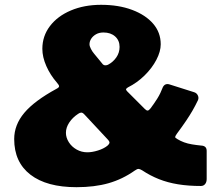

<svg xmlns="http://www.w3.org/2000/svg" viewBox="-20 -773 918 798"><path d="M400 -753Q473 -753 529 -732Q585 -711 616.5 -674.5Q648 -638 648 -589Q648 -559 630 -524.5Q612 -490 581 -459.5Q550 -429 512 -410Q505 -406 504 -402.5Q503 -399 509 -393L582 -320Q589 -313 594 -313.5Q599 -314 606 -323Q614 -334 621 -344Q628 -354 634.5 -364.5Q641 -375 646.5 -386.5Q652 -398 657 -411Q666 -428 685 -422L786 -390Q797 -387 802 -377Q807 -367 803 -357Q792 -334 780.5 -314Q769 -294 753.5 -271Q738 -248 715 -217Q708 -207 708 -203.5Q708 -200 717 -195Q730 -187 745 -181.5Q760 -176 778 -173Q796 -170 816 -168Q839 -167 839 -146V-29Q839 -16 832.5 -8Q826 0 815 0Q763 0 720 -7Q677 -14 640.5 -28.5Q604 -43 571 -65Q561 -71 555.5 -71Q550 -71 540 -64Q489 -28 431 -11.5Q373 5 298 5Q174 5 106.5 -47Q39 -99 39 -195Q39 -254 81 -304Q123 -354 215 -404Q225 -409 225.5 -414Q226 -419 217 -429Q189 -461 172.5 -498.5Q156 -536 156 -570Q156 -623 187.5 -664.5Q219 -706 274.5 -729.5Q330 -753 400 -753ZM410 -638Q392 -638 379 -630.5Q366 -623 359 -612Q352 -601 352 -589Q352 -581 358 -569.5Q364 -558 371 -550L408 -505Q413 -501 419 -501.5Q425 -502 429 -504Q450 -515 463.5 -534.5Q477 -554 477 -578Q477 -605 458.5 -621.5Q440 -638 410 -638ZM332 -296Q324 -305 318 -305Q312 -305 305 -300Q282 -285 268 -264Q254 -243 254 -221Q254 -201 266 -182Q278 -163 298.5 -151.5Q319 -140 343 -140Q363 -140 387 -147.5Q411 -155 426 -167Q432 -172 434.5 -177.5Q437 -183 429 -192L332 -296Z"/></svg>

Font: Libre Franklin Thin Black
Style: Regular
Weight: 900
Version: Version 3.000